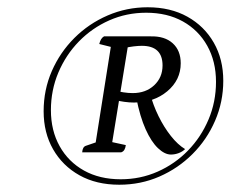

<svg xmlns="http://www.w3.org/2000/svg" viewBox="-20 -750 650 528"><path d="M308 -242Q245 -242 198.5 -268Q152 -294 126 -339.5Q100 -385 100 -444Q100 -503 122.5 -554.5Q145 -606 184.5 -645.5Q224 -685 276 -707.5Q328 -730 386 -730Q449 -730 495.5 -704Q542 -678 568 -632.5Q594 -587 594 -528Q594 -470 571.5 -418Q549 -366 509.5 -326.5Q470 -287 418.5 -264.5Q367 -242 308 -242ZM312 -257Q366 -257 413.5 -278Q461 -299 497 -336Q533 -373 553.5 -421.5Q574 -470 574 -525Q574 -581 550 -624Q526 -667 483 -691Q440 -715 382 -715Q328 -715 280.5 -694Q233 -673 197 -636Q161 -599 140.5 -550.5Q120 -502 120 -447Q120 -391 144 -348Q168 -305 211 -281Q254 -257 312 -257ZM450 -325Q433 -325 414.5 -342.5Q396 -360 380.5 -394.5Q365 -429 355 -480L393 -492Q401 -461 416 -430.5Q431 -400 450 -376Q469 -352 489 -340Q482 -333 471.5 -329Q461 -325 450 -325ZM302 -500Q307 -498 320 -496Q333 -494 345 -494Q381 -494 404 -515.5Q427 -537 427 -570Q427 -624 370 -624Q361 -624 348 -622.5Q335 -621 323 -618L332 -625L287 -349L280 -361L326 -351Q325 -343 322 -338Q319 -333 313 -331H206Q207 -346 216 -349L251 -361L242 -351L286 -629L293 -619L253 -629Q255 -637 258 -642Q261 -647 266 -650H394Q433 -651 455 -631Q477 -611 477 -576Q477 -530 440 -499Q403 -468 348 -468Q336 -468 321.5 -470Q307 -472 297 -475Z"/></svg>

Font: Petrona
Style: Italic
Weight: 400
Italic angle: -9°
Designer: Ringo R. Seeber
Foundry: Ringo R. Seeber
Version: Version 2.001; ttfautohint (v1.8.3)